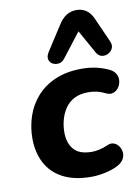

<svg xmlns="http://www.w3.org/2000/svg" viewBox="-88 -838 662 909"><g transform="rotate(-10 243.0 -384.0)"><path d="M278 11Q196 11 141.5 -17.5Q87 -46 60 -97.5Q33 -149 33 -216Q33 -271 50 -322Q67 -373 102.5 -413.5Q138 -454 192.5 -477.5Q247 -501 320 -501Q355 -501 385.5 -494.5Q416 -488 443 -476Q467 -466 477 -450Q487 -434 485.5 -416Q484 -398 474.5 -383.5Q465 -369 449 -363Q433 -357 414 -366Q392 -377 372 -381.5Q352 -386 331 -386Q291 -386 263.5 -371.5Q236 -357 219.5 -332.5Q203 -308 195 -278.5Q187 -249 187 -218Q187 -167 213.5 -136Q240 -105 301 -105Q316 -105 336.5 -109.5Q357 -114 379 -124Q395 -131 409.5 -125.5Q424 -120 433 -106.5Q442 -93 443.5 -76.5Q445 -60 435.5 -44Q426 -28 404 -17Q379 -4 343.5 3.5Q308 11 278 11ZM475 -606Q484 -586 477 -571Q470 -556 455 -548.5Q440 -541 424.5 -544.5Q409 -548 399 -565L336 -678L247 -563Q235 -547 218.5 -544.5Q202 -542 188.5 -549.5Q175 -557 171.5 -572Q168 -587 180 -606L256 -724Q272 -750 293.5 -764.5Q315 -779 343 -779Q370 -779 390 -765.5Q410 -752 422 -725Z"/></g></svg>

Font: Nunito ExtraLight ExtraBold
Style: Italic
Weight: 800
Italic angle: -9°
Version: Version 3.602